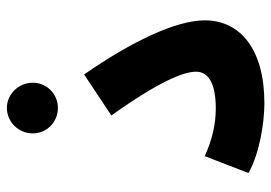

<svg xmlns="http://www.w3.org/2000/svg" viewBox="-135 -646 787 557"><g transform="rotate(-90 258.5 -367.5)"><path d="M224 -593C264 -593 297 -625 297 -666C297 -707 264 -741 224 -741C183 -741 150 -707 150 -666C150 -625 183 -593 224 -593ZM35 -40C93 -8 180 6 238 6C394 6 478 -64 478 -167C478 -251 416 -380 321 -517L202 -438C305 -293 329 -226 329 -192C329 -155 292 -135 223 -135C177 -135 133 -145 84 -167Z"/></g></svg>

Font: Noto Sans Arabic UI
Style: Bold
Weight: 700
Designer: Monotype Design Team, Nadine Chahine and Nizar Qandah
Foundry: Monotype Imaging Inc.
Version: Version 2.010